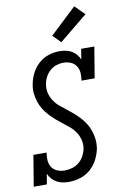

<svg xmlns="http://www.w3.org/2000/svg" viewBox="-106 -1041 695 1106"><g transform="rotate(-10 242.0 -487.5)"><path d="M206 8Q186 8 168 4.5Q150 1 134 -8Q118 -17 106 -30.5Q94 -44 87 -61L77 0H0L30 -181H107Q103 -158 104.5 -135.5Q106 -113 117.5 -95.5Q129 -78 149.5 -69.5Q170 -61 192 -61Q214 -61 236.5 -67.5Q259 -74 277 -89Q295 -104 306 -125Q317 -146 321 -168Q325 -194 318.5 -219Q312 -244 298.5 -264Q285 -284 266 -300Q247 -316 228 -330.5Q209 -345 190.5 -361Q172 -377 155.5 -395Q139 -413 126 -433.5Q113 -454 105 -477.5Q97 -501 94 -527Q91 -553 96 -579Q101 -611 116 -642Q131 -673 156.5 -697Q182 -721 214.5 -732Q247 -743 279 -743Q299 -743 317.5 -739.5Q336 -736 351.5 -727Q367 -718 378.5 -704.5Q390 -691 397 -674L407 -735H484L454 -554H377Q381 -577 379.5 -599Q378 -621 366.5 -639Q355 -657 335 -665.5Q315 -674 292 -674Q271 -674 250 -667Q229 -660 212 -644.5Q195 -629 185 -609Q175 -589 172 -568Q167 -541 173.5 -516.5Q180 -492 193.5 -471.5Q207 -451 225.5 -435.5Q244 -420 263.5 -405Q283 -390 301.5 -374Q320 -358 336.5 -340Q353 -322 366 -301.5Q379 -281 387 -257.5Q395 -234 398 -208.5Q401 -183 397 -156Q391 -124 375 -92Q359 -60 332.5 -36.5Q306 -13 272 -2.5Q238 8 206 8ZM301 -792 256 -838 410 -983 466 -927Z"/></g></svg>

Font: Iosevka QP
Style: Italic
Weight: 400
Italic angle: -9°
Designer: Belleve Invis
Foundry: Belleve Invis
Version: Version 20.0.0; ttfautohint (v1.8.4)